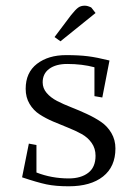

<svg xmlns="http://www.w3.org/2000/svg" viewBox="-20 -651 473 679"><path d="M58.1 -23.9 82 -143.1 108.9 -138.2V-41Q162.6 -20 223.1 -20Q266.1 -20 292 -39.8Q317.9 -59.6 317.9 -100.1Q317.9 -126 304.2 -145.5Q290.5 -165 268.8 -177Q247.1 -189 220.7 -199.5Q194.3 -210 168 -221.2Q141.6 -232.4 119.9 -246.6Q98.1 -260.7 84.5 -283.7Q70.8 -306.6 70.8 -336.9Q70.8 -394.5 110.8 -425.3Q150.9 -456.1 213.9 -456.1Q259.3 -456.1 290.8 -452.1Q322.3 -448.2 367.2 -437L341.8 -306.2L314 -311V-413.1Q270.5 -424.8 217.8 -424.8Q177.7 -424.8 154.3 -407.7Q130.9 -390.6 130.9 -359.9Q130.9 -338.9 145 -322.3Q159.2 -305.7 181.9 -293.9Q204.6 -282.2 232.2 -271.5Q259.8 -260.7 287.1 -248Q314.5 -235.4 337.2 -220Q359.9 -204.6 374 -180.4Q388.2 -156.2 388.2 -126Q388.2 -61.5 344.5 -26.9Q300.8 7.8 223.1 7.8Q176.8 7.8 144.3 1Q111.8 -5.9 58.1 -23.9ZM172.9 -520 231 -597.2Q246.6 -616.7 256.1 -623.8Q265.6 -630.9 279.8 -630.9Q285.2 -630.9 291 -629.2Q296.9 -627.4 299.8 -626L303.2 -624L317.9 -605L193.8 -504.9Z"/></svg>

Font: Dehuti
Style: Book
Weight: 400
Version: Version 1.2